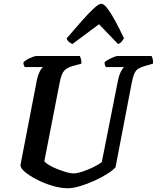

<svg xmlns="http://www.w3.org/2000/svg" viewBox="-20 -1002 835 1022"><path d="M342 0Q302 0 257.5 -13.5Q213 -27 174.5 -47Q136 -67 112 -87.5Q88 -108 89 -124L174 -564Q180 -597 190 -618Q200 -639 209 -645H112Q110 -648 107 -654.5Q104 -661 105 -671Q112 -678 126 -686Q140 -694 154 -699Q168 -704 174 -704H405Q407 -700 410.5 -689.5Q414 -679 413 -663L365 -650Q334 -641 320 -623.5Q306 -606 298 -564L216 -144Q223 -134 242.5 -122.5Q262 -111 286.5 -101.5Q311 -92 333.5 -85.5Q356 -79 370 -79Q391 -79 420.5 -89Q450 -99 478.5 -113Q507 -127 522 -140L606 -564Q613 -600 623 -620Q633 -640 641 -645H544Q542 -647 539 -654.5Q536 -662 537 -671Q544 -678 558 -685.5Q572 -693 586 -698.5Q600 -704 606 -704H787Q789 -700 792.5 -689Q796 -678 794 -663L749 -650Q729 -644 716.5 -636.5Q704 -629 695.5 -611Q687 -593 680 -555L595 -112Q583 -97 552.5 -77.5Q522 -58 483.5 -40.5Q445 -23 407 -11.5Q369 0 342 0ZM366 -768Q356 -771 346 -780Q336 -789 335 -798Q377 -847 414 -889Q451 -931 478.5 -956.5Q506 -982 519 -982Q533 -982 552 -957Q571 -932 593.5 -890.5Q616 -849 640 -798Q634 -789 627 -780Q620 -771 608 -768L507 -873Z"/></svg>

Font: Texturina
Style: Bold Italic
Weight: 700
Italic angle: -11°
Designer: Guillermo Torres Carreño
Foundry: Omnibus-Type
Version: Version 1.002; ttfautohint (v1.8.3)